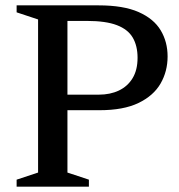

<svg xmlns="http://www.w3.org/2000/svg" viewBox="-20 -696 668 716"><path d="M493 -480.5Q493 -525 475 -555.8Q457 -586.5 415.8 -602.2Q374.5 -618 304 -618H150L151.5 -676H348Q440.5 -676 497 -651Q553.5 -626 579.2 -583Q605 -540 605 -485.5Q605 -430 578.8 -384.5Q552.5 -339 496.5 -312Q440.5 -285 351 -285H151L150 -343H348.5Q391 -343 423.5 -358.5Q456 -374 474.5 -404.5Q493 -435 493 -480.5ZM231.5 -676V-52.5L311.5 -26V0H42V-26L122 -52.5V-623.5L42 -650V-676Z"/></svg>

Font: Newsreader 16pt Medium
Style: Regular
Weight: 500
Designer: Hugues Gentile
Foundry: Production Type
Version: Version 1.003